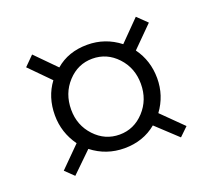

<svg xmlns="http://www.w3.org/2000/svg" viewBox="-82 -656 702 635"><g transform="rotate(-20 268.5 -338.0)"><path d="M156 -480Q201 -519 268 -519Q331 -519 381 -480L451 -551L485 -518L413 -446Q448 -398 448 -336Q448 -275 412 -226L485 -154L455 -125L381 -194Q334 -155 268 -155Q204 -155 154 -194L83 -125L53 -154L124 -225Q88 -275 88 -336Q88 -400 123 -447L53 -518L86 -551ZM145 -335Q145 -280 181 -241.5Q217 -203 268 -203Q319 -203 355 -242Q391 -281 391 -337Q391 -393 355 -431.5Q319 -470 268 -470Q217 -470 181 -431Q145 -392 145 -335Z"/></g></svg>

Font: Raleway-v4020
Style: Regular
Weight: 400
Designer: Matt McInerney, Pablo Impallari, Rodrigo Fuenzalida
Foundry: Matt McInerney, Pablo Impallari, Rodrigo Fuenzalida
Version: Version 4.020;PS 004.020;hotconv 1.0.88;makeotf.lib2.5.64775